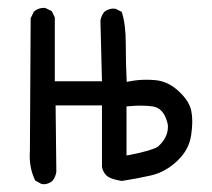

<svg xmlns="http://www.w3.org/2000/svg" viewBox="-20 -478 540 489"><path d="M467.3 -194.8Q462.9 -219.7 435.5 -245.4Q408.2 -271 375.5 -273.9Q363.8 -274.9 353 -274.9Q331.1 -274.9 311 -271L302.7 -269.5Q300.3 -315.4 300.3 -367.7Q300.3 -416.5 290 -447.8L274.4 -455.6Q272.5 -456.1 268.1 -456.1Q263.7 -456.1 257.6 -454.3Q251.5 -452.6 245.6 -447.8Q237.8 -438 235.8 -425.3L239.7 -271H119.6V-433.6L111.8 -449.7L95.7 -457.5Q94.2 -458 92.3 -458Q77.6 -458 66.4 -448.7L58.1 -431.6L56.2 -96.2Q55.7 -88.4 55.7 -81.5Q55.7 -46.4 69.8 -18.1L85.9 -9.3Q87.9 -8.8 92 -8.8Q96.2 -8.8 102.3 -10.7Q108.4 -12.7 113.8 -17.6Q121.6 -27.3 123.5 -40.5L121.6 -209.5H239.7V-53.2Q241.7 -40.5 251 -31.2Q260.3 -22 290 -17.1Q328.1 -22.9 364.7 -31.2Q403.8 -40.5 434.1 -70.8Q447.8 -84.5 455.8 -99.6Q463.9 -114.7 466.8 -133.5Q469.7 -152.3 469.7 -167.7Q469.7 -183.1 467.3 -194.8ZM302.2 -82V-207Q326.2 -209 335.9 -209Q356.4 -209 368.7 -207Q381.8 -205.1 391.1 -195.6Q400.4 -186 405.3 -168.9Q407.7 -161.6 407.7 -156.2Q407.7 -150.9 407.2 -147.9Q404.8 -125 382.3 -104.5Q367.2 -94.7 311 -83.5Z"/></svg>

Font: Bakudai
Style: ExtraLight
Weight: 200
Version: Version 1.48